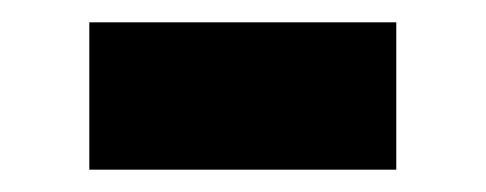

<svg xmlns="http://www.w3.org/2000/svg" viewBox="-20 -765 435 172"><path d="M60 -613V-745H335V-613Z"/></svg>

Font: Georama SemiCondensed ExtraBold
Style: Regular
Weight: 800
Width: 4
Designer: Jean-Baptiste Levee
Foundry: Production Type
Version: Version 1.000